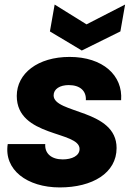

<svg xmlns="http://www.w3.org/2000/svg" viewBox="-20 -816 598 844"><path d="M242.9 7.9C386.1 7.9 492.5 -55.2 492.5 -165.2C492.5 -337.3 215.7 -315.4 215.7 -396.7C215.7 -425 243.6 -442 282.1 -442C332.3 -442 359.8 -416 357.4 -375.6H512.4C520.7 -484.2 432.6 -565.8 285.9 -565.8C146.4 -565.8 53.7 -493.4 53.7 -394.3C53.7 -212.1 329.8 -241.2 329.8 -161.2C329.8 -131.1 296.2 -115.3 255.7 -115.3C206.2 -115.3 176 -141.2 178.9 -182.7H14C-3.6 -69.8 98.8 7.9 242.9 7.9ZM360.3 -708.9 220.2 -796 199.4 -677.9 339.5 -593.9 509.2 -677.9 529.9 -796Z"/></svg>

Font: Poppins Devanagari Thin
Style: Italic
Weight: 100
Italic angle: -10°
Designer: Ninad Kale (Devanagari), Jonny Pinhorn (Latin)
Foundry: Indian Type Foundry
Version: 4.005